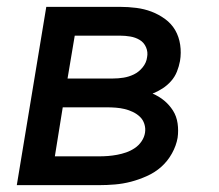

<svg xmlns="http://www.w3.org/2000/svg" viewBox="-20 -540 640 560"><path d="M29 0 115 -520H330Q354 -520 377.5 -517Q401 -514 422 -506Q443 -498 461.5 -484.5Q480 -471 491 -452Q502 -433 505.5 -409.5Q509 -386 505 -362Q502 -346 496 -331Q490 -316 479 -303.5Q468 -291 454 -282Q440 -273 425 -267Q444 -259 459 -246.5Q474 -234 484.5 -217.5Q495 -201 498 -180Q501 -159 498 -138Q494 -115 481.5 -92.5Q469 -70 450.5 -53.5Q432 -37 408.5 -26.5Q385 -16 362 -10Q339 -4 315.5 -2Q292 0 269 0ZM177 -311H309Q325 -311 340.5 -313.5Q356 -316 370.5 -323Q385 -330 396 -343.5Q407 -357 409 -373Q412 -388 406 -402Q400 -416 387.5 -423.5Q375 -431 360 -433.5Q345 -436 330 -436H198ZM140 -84H269Q282 -84 295 -85Q308 -86 321.5 -88.5Q335 -91 348 -95.5Q361 -100 373 -108Q385 -116 393 -128Q401 -140 403 -153Q405 -166 401 -178.5Q397 -191 388 -199.5Q379 -208 367.5 -213.5Q356 -219 343.5 -222Q331 -225 317.5 -226Q304 -227 291 -227H163Z"/></svg>

Font: Iosevka Aile Medium Oblique
Style: Regular
Weight: 500
Italic angle: -9°
Designer: Belleve Invis
Foundry: Belleve Invis
Version: Version 31.1.0; ttfautohint (v1.8.4)